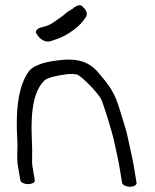

<svg xmlns="http://www.w3.org/2000/svg" viewBox="-20 -702 590 730"><path d="M136.9 -597.6 135.5 -598C121.8 -592.9 110.1 -583.1 120.3 -571.6C132.4 -551.2 155 -537.8 176.6 -546.8L177 -546.9L194.3 -552.9C239.2 -567.4 281.5 -603.2 293 -618.9L305.3 -635C315.3 -648.1 308 -664.8 296.8 -673.2C283.6 -695.9 255.9 -668.4 255.9 -668.4L236.4 -656.8C225 -646.4 214.8 -638.5 204.9 -632C183.8 -617.8 176.4 -609.9 155.6 -602.9ZM112.2 -17 103 -72C102.1 -77.4 101.6 -88.2 102.1 -103C102.9 -117.4 102.4 -142.6 100.8 -179.6C96.2 -287.2 110.3 -359.4 150.2 -397.2C161.6 -405.8 189.7 -414.5 237.4 -420.3C252.4 -421.3 263.2 -420.7 271.9 -419.1C292.5 -411.9 354.4 -346 364.3 -325.4C375.4 -301.5 407.6 -195.9 414.1 -163.8C420.8 -130.6 428.8 -99.6 433.7 -70.5L444.2 -7C445.6 1.2 459.2 8 474.2 8C489.3 8 500.6 1.2 499.2 -7L488.6 -71C483.5 -101.7 475.2 -134.1 468.8 -165.9C459.5 -212.1 450.6 -233 437.5 -278C416.5 -349.1 400 -372.9 347.7 -433C322.6 -460 283.4 -483.3 204.6 -472.9C153.7 -467.7 112.9 -455.4 92.9 -435C51.9 -383.1 37.5 -291.3 46.2 -161.4C47.3 -131.1 42.8 -103.1 48 -72L57.2 -17C58.5 -8.8 72.1 -2 87.2 -2C102.2 -2 113.5 -8.8 112.2 -17Z"/></svg>

Font: MewTooHand
Style: BdWideLta
Weight: 400
Designer: Mew Too, Robert Jablonski
Version: Version 0.77